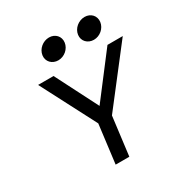

<svg xmlns="http://www.w3.org/2000/svg" viewBox="-179 -903 978 1033"><g transform="rotate(-30 310.0 -386.0)"><path d="M476 -640C514 -640 548 -669 553 -706C558 -743 531 -772 493 -772C455 -772 420 -743 415 -706C410 -669 438 -640 476 -640ZM255 -640C293 -640 327 -669 332 -706C337 -743 310 -772 272 -772C234 -772 199 -743 194 -706C189 -669 217 -640 255 -640ZM525 -580 324 -317 190 -580H94L271 -239L241 0H326L356 -239L620 -580Z"/></g></svg>

Font: Charger
Style: BdIt
Weight: 400
Designer: Jasper
Foundry: Cannot Into Space Fonts
Version: Version 0.98